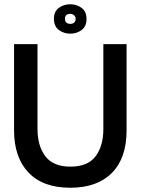

<svg xmlns="http://www.w3.org/2000/svg" viewBox="-20 -867 660 901"><path d="M310 14Q181 14 113.5 -57.5Q46 -129 46 -255V-660H156V-262Q156 -182 193 -133.5Q230 -85 310 -85Q392 -85 428.5 -133.5Q465 -182 465 -262V-660H574V-255Q574 -125 505 -55.5Q436 14 310 14ZM310 -709Q279 -709 256 -726.5Q233 -744 233 -779Q233 -813 256 -830Q279 -847 310 -847Q340 -847 363 -830Q386 -813 386 -778Q386 -743 363 -726Q340 -709 310 -709ZM311 -755Q321 -755 328 -761Q335 -767 335 -778Q335 -789 327.5 -795.5Q320 -802 310 -802Q285 -802 285 -779Q285 -755 311 -755Z"/></svg>

Font: Bricolage Grotesque 96pt Medium
Style: Regular
Weight: 500
Designer: Mathieu Triay
Foundry: Atelier Triay
Version: Version 1.001; ttfautohint (v1.8.4.7-5d5b);gftools[0.9.33.de